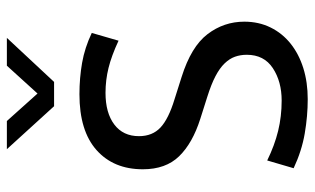

<svg xmlns="http://www.w3.org/2000/svg" viewBox="-194 -690 894 545"><g transform="rotate(-90 252.5 -418.0)"><path d="M257 -639Q303 -639 346 -631.5Q389 -624 431 -604L409 -528Q366 -548 331.5 -556.5Q297 -565 261 -565Q204 -565 171 -540Q138 -515 138 -470Q138 -432 162.5 -409Q187 -386 243 -369L306 -349Q392 -322 427.5 -275.5Q463 -229 463 -171Q463 -130 446.5 -96.5Q430 -63 400.5 -39.5Q371 -16 331 -3.5Q291 9 243 9Q195 9 145.5 0.5Q96 -8 47 -31L69 -106Q112 -85 153 -75Q194 -65 239 -65Q293 -65 331 -90Q369 -115 369 -164Q369 -182 363.5 -197.5Q358 -213 344.5 -227Q331 -241 308 -253Q285 -265 250 -276L187 -296Q118 -318 81 -356Q44 -394 44 -459Q44 -542 98.5 -590.5Q153 -639 257 -639ZM101 -845H181L259 -758L338 -845H417L292 -711H223Z"/></g></svg>

Font: Mukta Mahee
Style: Regular
Weight: 400
Designer: Shuchita Grover, Noopur Datye, Girish Dalvi, Yashodeep Gholap
Foundry: Ek Type
Version: Version 2.538;PS 1.000;hotconv 16.6.51;makeotf.lib2.5.65220;